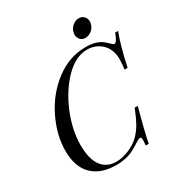

<svg xmlns="http://www.w3.org/2000/svg" viewBox="-208 -1044 1127 1202"><g transform="rotate(-30 355.5 -443.0)"><path d="M631.3 -555.2Q631.3 -592.8 614.3 -627.9Q596.7 -663.1 561.5 -683.6Q526.4 -704.1 484.4 -704.1Q401.4 -704.1 324.2 -626Q247.1 -547.9 198.2 -429.7Q150.4 -311.5 150.4 -207Q150.4 -103.5 188.5 -53.7Q226.6 -3.9 293.5 -3.9Q337.9 -3.9 386.7 -24.4Q435.5 -44.9 466.3 -76.2Q497.1 -107.4 516.6 -142.6Q536.1 -177.2 561.5 -240.2H583.5Q538.1 -74.2 524.4 0H502.4Q505.4 -21.5 505.4 -40.5Q505.4 -59.6 493.7 -59.6Q485.8 -59.6 461.4 -43.9Q437.5 -28.3 413.1 -15.1Q357.4 14.2 283.7 14.2Q172.4 14.2 111.3 -45.9Q50.3 -106 50.3 -221.2Q50.3 -335.9 107.9 -453.1Q165 -570.3 265.6 -646.5Q366.2 -722.7 486.3 -722.2Q558.6 -721.7 598.6 -691.4Q615.2 -678.7 629.9 -663.6Q644.5 -648.4 650.9 -648.4Q668.5 -648.4 690.4 -708H711.4Q678.2 -621.6 647.5 -478H625.5Q631.3 -517.1 631.3 -555.2ZM539.1 -899.9Q560.5 -899.4 574.2 -884.8Q587.9 -870.1 588.4 -849.6Q587.9 -829.1 578.1 -811.5Q568.4 -793.9 550.8 -783.2Q533.2 -772.5 512.7 -772Q491.2 -772 477.5 -787.1Q463.9 -801.8 463.4 -822.3Q463.9 -842.8 473.6 -860.4Q483.4 -877.9 500.5 -888.7Q517.6 -899.9 539.1 -899.9Z"/></g></svg>

Font: PlayfairDisplaySC-Italic
Style: Italic
Weight: 400
Italic angle: -14°
Designer: Claus Eggers Sørensen
Foundry: Claus Eggers Sørensen
Version: Version 1.004;PS 001.004;hotconv 1.0.70;makeotf.lib2.5.58329